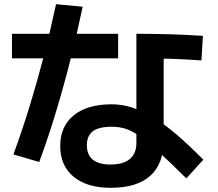

<svg xmlns="http://www.w3.org/2000/svg" viewBox="-20 -836 1040 915"><path d="M507 59Q394 59 330.5 6Q267 -47 267 -140Q267 -234 331.5 -286.5Q396 -339 513 -339Q561 -339 610 -323.5Q659 -308 711.5 -276Q764 -244 822.5 -194Q881 -144 949 -75L868 14Q788 -65 734.5 -114Q681 -163 643.5 -188.5Q606 -214 576.5 -223Q547 -232 513 -232Q451 -232 422.5 -210.5Q394 -189 394 -144Q394 -98 422.5 -75Q451 -52 507 -52Q568 -52 599 -78.5Q630 -105 630 -155V-675Q719 -675 796 -672.5Q873 -670 947 -665L940 -548Q875 -553 802.5 -555.5Q730 -558 650 -558L760 -643V-168Q760 -56 696.5 1.5Q633 59 507 59ZM44 -100Q87 -218 122.5 -334Q158 -450 189 -569.5Q220 -689 247 -816L374 -804Q347 -675 315.5 -550.5Q284 -426 247.5 -305Q211 -184 167 -64ZM37 -558V-675H543V-558Z"/></svg>

Font: M PLUS 1 Thin
Style: Bold
Weight: 700
Version: Version 1.001